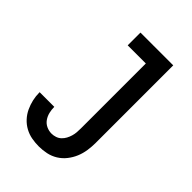

<svg xmlns="http://www.w3.org/2000/svg" viewBox="-218 -831 936 936"><g transform="rotate(45 250.0 -363.5)"><path d="M227 8Q202 8 177.5 3.5Q153 -1 131 -13Q109 -25 92 -43.5Q75 -62 64.5 -84.5Q54 -107 48.5 -131Q43 -155 43 -180V-182H144V-181Q144 -162 148.5 -144Q153 -126 163.5 -111Q174 -96 191 -88Q208 -80 227 -80Q240 -80 253.5 -84.5Q267 -89 277 -98.5Q287 -108 293.5 -120Q300 -132 304 -145.5Q308 -159 309 -172.5Q310 -186 310 -200V-647H185V-735H411V-200Q411 -174 407 -147.5Q403 -121 393 -97Q383 -73 366.5 -52Q350 -31 327.5 -17Q305 -3 279 2.5Q253 8 227 8Z"/></g></svg>

Font: Iosevka SS18 Semibold
Style: Regular
Weight: 600
Monospace: yes
Designer: Belleve Invis
Foundry: Belleve Invis
Version: Version 25.1.1; ttfautohint (v1.8.4)